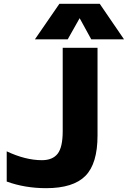

<svg xmlns="http://www.w3.org/2000/svg" viewBox="-20 -986 678 1018"><path d="M15.6 -23.4V-183.6Q115.2 -136.7 202.1 -136.7Q258.8 -136.7 285.6 -170.9Q312.5 -205.1 312.5 -291V-732.4H497.1V-267.6Q497.1 -118.2 432.6 -53.2Q368.2 11.7 224.6 11.7Q112.3 11.7 15.6 -23.4ZM402.3 -889.6 338.9 -777.3H165L294.9 -965.8H508.8L637.7 -777.3H463.9Z"/></svg>

Font: Gen Shin Gothic Heavy
Style: Bold
Weight: 900
Designer: [Source Han Sans]
Ryoko NISHIZUKA  (kana & ideographs); Paul D. Hunt (Latin, Greek & Cyrillic); Wenlong ZHANG  (bopomofo
Version: Version 1.002.20150607